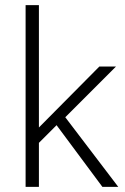

<svg xmlns="http://www.w3.org/2000/svg" viewBox="-20 -730 487 750"><path d="M132 -172V0H80V-710H132V-232L368 -470H433L235 -272L442 0H380L201 -241Z"/></svg>

Font: Mukta Malar ExtraLight
Style: Regular
Weight: 275
Designer: Aadarsh Rajan, Girish Dalvi, Yashodeep Gholap
Foundry: Ek Type
Version: Version 2.538;PS 1.000;hotconv 16.6.51;makeotf.lib2.5.65220;